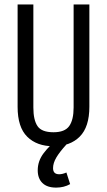

<svg xmlns="http://www.w3.org/2000/svg" viewBox="-20 -645 478 857"><path d="M128.9 -625V-165Q128.9 -109.4 147.5 -82Q166 -54.7 218.8 -54.7Q269.5 -54.7 289.1 -82.5Q308.6 -110.4 308.6 -165V-625H378.9V-168.9Q378.9 -78.1 335.9 -35.2Q293 7.8 218.8 7.8Q144.5 7.8 101.6 -34.7Q58.6 -77.1 58.6 -168V-625ZM230.5 192.4Q190.4 192.4 169.4 171.9Q148.4 151.4 148.4 115.2Q148.4 73.2 175.3 38.1Q202.1 2.9 241.2 -26.4L276.4 0Q246.1 33.2 231.4 58.1Q216.8 83 216.8 105.5Q216.8 119.1 223.6 126Q230.5 132.8 244.1 132.8Q258.8 132.8 276.4 125L293 176.8Q265.6 192.4 230.5 192.4Z"/></svg>

Font: Sudo Var
Style: Regular
Weight: 400
Monospace: yes
Designer: Jens Kutilek
Foundry: Jens Kutilek
Version: Version 0.065;FEAKit 1.0